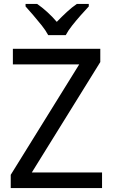

<svg xmlns="http://www.w3.org/2000/svg" viewBox="-20 -964 579 984"><path d="M503 0H35V-68L386 -634H46V-714H494V-646L143 -80H503ZM435 -931Q417 -912 394 -886Q371 -860 350 -833.5Q329 -807 317 -784H227Q215 -807 194 -833.5Q173 -860 150.5 -886Q128 -912 111 -931V-944H170Q195 -927 221.5 -903Q248 -879 271 -852Q297 -879 323 -903Q349 -927 374 -944H435Z"/></svg>

Font: Noto Sans Display
Style: Regular
Weight: 400
Designer: Monotype Design Team
Foundry: Monotype Imaging Inc.
Version: Version 2.003